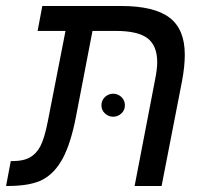

<svg xmlns="http://www.w3.org/2000/svg" viewBox="-51 -619 671 639"><path d="M167 -516.1H74.2L89.8 -599.1H351.1Q461.9 -599.1 512.9 -560.5Q564 -522 564 -437Q564 -398.4 555.2 -351.1L486.8 0H397L464.8 -352.1Q472.2 -388.7 472.2 -412.1Q472.2 -466.8 440.2 -491.5Q408.2 -516.1 334 -516.1H256.8L202.1 -231.9Q185.1 -143.6 158.7 -93.5Q132.3 -43.5 92 -21.7Q51.8 0 -25.9 0H-30.8L-15.1 -83H-6.8Q26.9 -83 48.3 -95Q69.8 -106.9 83.3 -132.3Q96.7 -157.7 107.9 -213.9ZM286.6 -268.1Q286.6 -285.2 298.3 -296.1Q310.1 -307.1 325.7 -307.1Q341.3 -307.1 353 -296.1Q364.7 -285.2 364.7 -268.1Q364.7 -252.4 353 -241.5Q341.3 -230.5 325.7 -230.5Q310.1 -230.5 298.3 -241.5Q286.6 -252.4 286.6 -268.1Z"/></svg>

Font: Liberation Mono
Style: Italic
Weight: 400
Italic angle: -12°
Monospace: yes
Designer: Steve Matteson
Foundry: Ascender Corporation
Version: Version 2.1.5